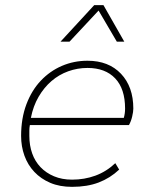

<svg xmlns="http://www.w3.org/2000/svg" viewBox="-20 -716 600 746"><path d="M260 10Q212 10 175.5 -5.5Q139 -21 113.5 -48Q88 -75 75 -111Q62 -147 62 -188Q62 -256 82.5 -310.5Q103 -365 138.5 -402.5Q174 -440 220.5 -460Q267 -480 320 -480Q402 -480 450 -429.5Q498 -379 498 -294Q498 -282 493.5 -263Q489 -244 481 -230H96Q94 -219 94 -209Q94 -199 94 -188Q94 -151 105 -120Q116 -89 137.5 -66.5Q159 -44 190 -31Q221 -18 260 -18Q308 -18 350.5 -33.5Q393 -49 428 -82L443 -57Q408 -24 363.5 -7Q319 10 260 10ZM320 -452Q281 -452 245 -439Q209 -426 180 -401Q151 -376 130 -340Q109 -304 100 -258H461Q466 -275 466 -294Q466 -371 427.5 -411.5Q389 -452 320 -452ZM434 -554 363 -675 250 -554H215L346 -696H382L463 -554Z"/></svg>

Font: Celebes Thin
Style: Italic
Weight: 250
Italic angle: -10°
Designer: Anugrah Pasau
Foundry: Lafontype
Version: Version 1.000; ttfautohint (v1.8.4)